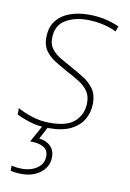

<svg xmlns="http://www.w3.org/2000/svg" viewBox="-88 -592 598 886"><g transform="rotate(10 211.5 -149.0)"><path d="M164 10Q112 10 73.5 -2.5Q35 -15 12 -27V-57Q42 -40 81.5 -27.5Q121 -15 165 -15Q247 -15 282.5 -49.5Q318 -84 318 -136Q318 -170 301.5 -192Q285 -214 259 -230Q233 -246 204 -261Q171 -279 143 -296.5Q115 -314 97.5 -338Q80 -362 80 -399Q80 -448 103.5 -478.5Q127 -509 167 -523.5Q207 -538 254 -538Q301 -538 337 -529Q373 -520 399 -508L390 -483Q365 -496 328.5 -504.5Q292 -513 253 -513Q191 -513 149 -486.5Q107 -460 107 -401Q107 -371 122.5 -351Q138 -331 163.5 -316Q189 -301 218 -285Q250 -268 279 -249.5Q308 -231 326.5 -205Q345 -179 345 -137Q345 -97 326 -63.5Q307 -30 267.5 -10Q228 10 164 10ZM80 240Q46 240 25 234V210Q48 216 78 216Q98 216 120.5 208.5Q143 201 159 184Q175 167 175 139Q175 85 90 85L137 0H163L129 65Q162 68 182 87.5Q202 107 202 139Q202 171 184 194Q166 217 138.5 228.5Q111 240 80 240Z"/></g></svg>

Font: Noto Sans Thin
Style: Italic
Weight: 100
Italic angle: -12°
Designer: Monotype Design Team
Foundry: Monotype Imaging Inc.
Version: Version 2.013; ttfautohint (v1.8.4.7-5d5b)